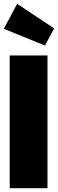

<svg xmlns="http://www.w3.org/2000/svg" viewBox="-23 -987 304 1007"><path d="M226 -696V0H28V-696ZM67 -967 261 -838 213 -748 -3 -836Z"/></svg>

Font: Fira Sans Extra Condensed Black
Style: Regular
Weight: 900
Width: 1
Designer: Carrois Corporate & Edenspiekermann AG
Foundry: Carrois Corporate GbR & Edenspiekermann AG
Version: Version 4.203